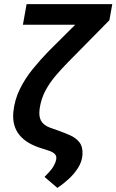

<svg xmlns="http://www.w3.org/2000/svg" viewBox="-20 -731 570 941"><path d="M450.2 -710.9H530.3L516.1 -631.8L314.5 -427.2Q282.2 -394.5 252.7 -359.9Q223.1 -325.2 202.1 -285.6Q181.2 -246.1 174.3 -198.2Q171.9 -180.2 173.3 -165.5Q174.8 -150.9 180.9 -139.6Q187 -128.4 198.5 -119.6Q210 -110.8 227.1 -104.5L266.1 -90.8Q296.4 -80.1 324.2 -67.6Q352.1 -55.2 369.1 -33.7Q386.2 -12.2 384.3 25.9Q382.3 60.5 362.8 91.3Q343.3 122.1 315.7 147.2Q288.1 172.4 261.2 189.9L198.2 136.2Q209.5 124.5 221.7 111.3Q233.9 98.1 242.9 82.8Q252 67.4 255.4 50.3Q257.8 36.6 252.2 28.3Q246.6 20 236.3 14.6Q226.1 9.3 214.4 5.9L181.2 -4.9Q147.9 -15.1 121.6 -30.5Q95.2 -45.9 76.9 -67.4Q58.6 -88.9 50.3 -117.4Q42 -146 45.4 -182.1Q51.3 -241.2 77.1 -293.9Q103 -346.7 140.9 -393.1Q178.7 -439.5 218.3 -480ZM110.4 -710.9H476.6L459 -609.9H92.3Z"/></svg>

Font: Roboto SemiBold
Style: Italic
Weight: 600
Designer: Christian Robertson
Foundry: Google
Version: Version 3.009; 2024